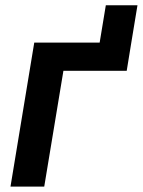

<svg xmlns="http://www.w3.org/2000/svg" viewBox="-20 -694 531 714"><path d="M350.6 -535.6 373.5 -674.3H491.2L468.3 -535.6ZM468.3 -535.6 451.2 -430.7H215.8L144.5 0H19L107.4 -535.6Z"/></svg>

Font: Inter 20pt SemiBold
Style: Italic
Weight: 600
Italic angle: -9.3988°
Version: Version 4.001;git-66647c0bb